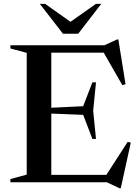

<svg xmlns="http://www.w3.org/2000/svg" viewBox="-20 -938 716 988"><path d="M474 -514.5 459.5 -368 474 -223H455.5L408 -347L180.5 -356V-380.5L408 -391.5L455.5 -514.5ZM626 -504.5 609.5 -500 505 -682 572.5 -667H165V-705H517L582.5 -735H589ZM517.5 -23 637 -208 653 -204 601.5 30.5H594.5L530 0H165V-38H582ZM33.5 0V-16.5L117.5 -39.5V-666L33.5 -688.5V-705H244V0ZM361.5 -812.5H324L473.5 -918H501L382.5 -764.5H304L185 -918H212.5Z"/></svg>

Font: Newsreader 60pt Medium
Style: Regular
Weight: 500
Designer: Hugues Gentile
Foundry: Production Type
Version: Version 1.003